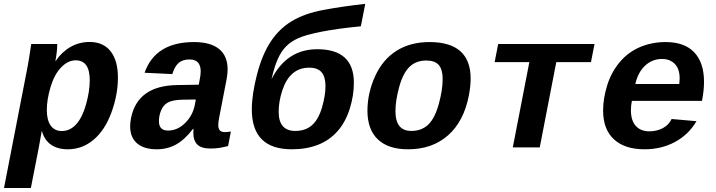

<svg xmlns="http://www.w3.org/2000/svg" viewBox="-40 -753 3660 981"><path d="M252.4 -528.3V-524.4Q252.4 -492.2 243.2 -442.4H245.1Q276.4 -488.3 320.8 -513.4Q365.2 -538.6 418 -538.6Q487.3 -538.6 524.9 -491.2Q562.5 -443.8 562.5 -356.9Q562.5 -268.6 529.1 -177.7Q495.6 -86.9 437.7 -38.6Q379.9 9.8 306.2 9.8Q254.4 9.8 220.5 -13.9Q186.5 -37.6 174.3 -83.5H173.3L157.7 3.4L117.7 207.5H-19.5L101.1 -413.1Q106.9 -441.9 119.6 -528.3ZM199.2 -190.4Q199.2 -139.2 219.2 -111.3Q239.3 -83.5 275.4 -83.5Q318.4 -83.5 349.9 -118.7Q381.3 -153.8 399.9 -220.5Q418.5 -287.1 418.5 -343.3Q418.5 -444.8 346.7 -444.8Q307.1 -444.8 272.5 -408.9Q237.8 -373 218.5 -309.1Q199.2 -245.1 199.2 -190.4Z M761.2 9.8Q695.8 9.8 660.4 -20.5Q625 -50.8 625 -108.4Q625 -127.4 629.4 -149.4Q662.6 -315.9 866.2 -318.4L975.6 -320.3L980.5 -347.2Q985.4 -370.6 985.4 -388.2Q985.4 -449.2 928.2 -449.2Q893.6 -449.2 873 -431.6Q852.5 -414.1 840.3 -374.5L698.7 -381.3Q753.9 -538.1 951.2 -538.1Q1035.6 -538.1 1079.3 -502.7Q1123 -467.3 1123 -398.4Q1123 -376 1117.7 -347.7L1080.6 -156.2Q1075.2 -129.4 1075.2 -114.7Q1075.2 -96.7 1082.8 -87.4Q1090.3 -78.1 1108.9 -78.1Q1124.5 -78.1 1139.6 -81.1L1125.5 -6.8Q1112.8 -3.9 1102.5 -1.5Q1092.3 1 1082.3 2.4Q1072.3 3.9 1061 4.9Q1049.8 5.9 1035.2 5.9Q988.8 5.9 968.3 -14.4Q947.8 -34.7 947.8 -74.2L948.7 -94.2H945.8Q903.8 -39.1 859.4 -14.6Q814.9 9.8 761.2 9.8ZM960.4 -244.6 895 -243.7Q843.8 -242.7 819.3 -230Q794.9 -217.3 783.4 -189.7Q772 -162.1 772 -133.8Q772 -85.9 818.8 -85.9Q866.7 -85.9 905.8 -124.3Q944.8 -162.6 955.6 -217.8Z M1623 -313Q1623 -360.4 1603 -383.8Q1583 -407.2 1540 -407.2Q1489.7 -407.2 1455.6 -377.9Q1421.4 -348.6 1402.6 -291.5Q1383.8 -234.4 1383.8 -182.1Q1383.8 -84 1468.8 -84Q1521 -84 1554.2 -113.5Q1587.4 -143.1 1605.2 -203.9Q1623 -264.6 1623 -313ZM1581.1 -501.5Q1768.1 -501.5 1768.1 -330.1Q1768.1 -264.2 1746.8 -196.8Q1725.6 -129.4 1684.8 -83Q1644 -36.6 1585.2 -13.4Q1526.4 9.8 1450.7 9.8Q1246.6 9.8 1246.6 -193.8Q1246.6 -269 1272.7 -370.8Q1298.8 -472.7 1342.3 -539.1Q1385.7 -605.5 1450.7 -644.8Q1515.6 -684.1 1611.8 -702.1Q1708 -720.2 1826.2 -733.4L1803.7 -618.7Q1683.6 -606.9 1603 -591.1Q1522.5 -575.2 1484.4 -558.1Q1446.3 -541 1421.4 -515.6Q1396.5 -490.2 1379.2 -451.2Q1361.8 -412.1 1347.2 -348.1Q1424.8 -501.5 1581.1 -501.5Z M2044.9 9.8Q1943.4 9.8 1890.4 -41Q1837.4 -91.8 1837.4 -187Q1837.4 -276.9 1876.2 -362.8Q1915 -448.7 1985.8 -493.4Q2056.6 -538.1 2154.3 -538.1Q2364.7 -538.1 2364.7 -351.1Q2364.7 -314 2355.5 -264.6Q2330.1 -133.3 2249.5 -61.8Q2168.9 9.8 2044.9 9.8ZM2221.7 -349.1Q2221.7 -398.4 2201.7 -421.1Q2181.6 -443.8 2138.2 -443.8Q2085.9 -443.8 2052.7 -411.9Q2019.5 -379.9 2000 -310.1Q1980.5 -240.2 1980.5 -184.6Q1980.5 -84 2061.5 -84Q2114.7 -84 2148.4 -116.7Q2182.1 -149.4 2201.9 -221.4Q2221.7 -293.5 2221.7 -349.1Z M2505.4 -528.3H2997.6L2979.5 -435.5H2802.2L2717.8 0H2580.1L2664.6 -435.5H2487.3Z M3252.9 9.8Q3151.9 9.8 3096.7 -41.3Q3041.5 -92.3 3041.5 -188Q3041.5 -249.5 3062.3 -316.7Q3083 -383.8 3126 -435.1Q3168.9 -486.3 3229.5 -512.2Q3290 -538.1 3361.3 -538.1Q3457.5 -538.1 3507.3 -485.4Q3557.1 -432.6 3557.1 -334.5Q3557.1 -291.5 3547.4 -241.7L3546.9 -237.8H3188.5Q3183.6 -213.4 3183.6 -189.5Q3183.6 -137.2 3208.5 -109.6Q3233.4 -82 3277.8 -82Q3315.4 -82 3345.9 -97.9Q3376.5 -113.8 3391.6 -145L3518.6 -133.8Q3478 -64.9 3408.7 -27.6Q3339.4 9.8 3252.9 9.8ZM3342.8 -451.7Q3292.5 -451.7 3256.1 -417.7Q3219.7 -383.8 3206.1 -323.7H3430.7L3432.6 -351.6Q3432.6 -401.4 3407.7 -426.5Q3382.8 -451.7 3342.8 -451.7Z"/></svg>

Font: Liberation Mono
Style: Bold Italic
Weight: 700
Italic angle: -12°
Monospace: yes
Designer: Steve Matteson
Foundry: Ascender Corporation
Version: Version 2.1.5